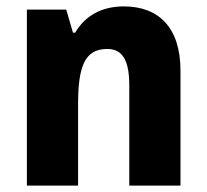

<svg xmlns="http://www.w3.org/2000/svg" viewBox="-20 -580 646 600"><path d="M367 -560C298 -560 246 -531 215 -478H208L187 -550H64V0H224V-253C224 -371 244 -427 315 -427C365 -427 384 -388 384 -313V0H544V-359C544 -495 475 -560 367 -560Z"/></svg>

Font: Noto Sans Lao SemiCondensed ExtraBold
Style: Regular
Weight: 800
Width: 4
Designer: Monotype Design Team
Foundry: Monotype Imaging Inc.
Version: Version 2.003